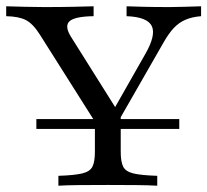

<svg xmlns="http://www.w3.org/2000/svg" viewBox="-31 -591 660 611"><path d="M84.7 -180.6V-212.1H539.5V-180.6ZM298.4 -160.5 96 -480.6Q74.2 -515.3 51.6 -527Q29 -538.7 -11.3 -539.5V-571Q16.9 -570.2 47.6 -569.4Q78.2 -568.5 109.7 -568.5Q162.9 -568.5 201.6 -569.4Q240.3 -570.2 266.9 -571V-539.5Q207.3 -538.7 190.3 -523.4Q173.4 -508.1 195.2 -473.4L345.2 -234.7L321 -225L430.6 -417.7Q466.1 -479 452 -508.1Q437.9 -537.1 371.8 -539.5V-571Q390.3 -570.2 425.8 -569.4Q461.3 -568.5 508.9 -568.5Q533.1 -568.5 555.6 -569.4Q578.2 -570.2 608.9 -571V-539.5Q579.8 -537.1 559.3 -528.2Q538.7 -519.4 522.6 -502.4Q506.5 -485.5 490.3 -457.3L320.2 -160.5ZM154.8 0V-31.5Q205.6 -33.1 230.6 -39.1Q255.6 -45.2 263.3 -60.9Q271 -76.6 271 -108.1V-250.8L320.2 -192.7L353.2 -245.2V-108.1Q353.2 -76.6 360.9 -60.9Q368.5 -45.2 393.5 -39.1Q418.5 -33.1 469.4 -31.5V0Q444.4 -1.6 402.8 -2Q361.3 -2.4 312.9 -2.4Q261.3 -2.4 220.2 -2Q179 -1.6 154.8 0Z"/></svg>

Font: Playfair 12pt
Style: Regular
Weight: 400
Designer: Claus Eggers Sørensen
Foundry: Claus Eggers Sørensen
Version: Version 2.000;gftools[0.9.28]